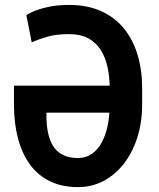

<svg xmlns="http://www.w3.org/2000/svg" viewBox="-20 -741 640 771"><path d="M257.8 -721.2Q330.1 -721.2 385 -696.8Q439.9 -672.4 476.6 -627.9Q513.2 -583.5 532 -522.2Q550.8 -460.9 550.8 -387.7V-321.3Q550.8 -248.5 531 -187.5Q511.2 -126.5 476.1 -82Q440.9 -37.6 394 -13.4Q347.2 10.7 293 10.3Q229.5 10.3 181.2 -12.9Q132.8 -36.1 100.8 -79.8Q68.8 -123.5 52.5 -184.6Q36.1 -245.6 36.1 -321.8V-397H458V-288.6H166.5V-273.4Q166.5 -238.3 172.9 -207.8Q179.2 -177.2 193.4 -154.5Q207.5 -131.8 232.2 -119.1Q256.8 -106.4 293 -106.4Q324.7 -106.4 348.6 -123Q372.6 -139.6 388.7 -169.4Q404.8 -199.2 412.6 -238Q420.4 -276.9 420.4 -321.3V-387.7Q420.4 -432.1 411.9 -471.4Q403.3 -510.7 384.5 -540.5Q365.7 -570.3 334.5 -587.2Q303.2 -604 257.8 -604Q204.6 -604 167.2 -592.8Q129.9 -581.5 107.4 -570.8L85.9 -679.7Q93.3 -686 116 -695.8Q138.7 -705.6 174.6 -713.4Q210.4 -721.2 257.8 -721.2Z"/></svg>

Font: Roboto Condensed SemiBold
Style: Regular
Weight: 600
Designer: Christian Robertson
Foundry: Google
Version: Version 3.008; 2023